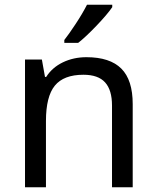

<svg xmlns="http://www.w3.org/2000/svg" viewBox="-20 -786 658 806"><path d="M450.2 0V-342.8Q450.2 -408.2 421.1 -440.2Q392.1 -472.2 330.1 -472.2Q247.6 -472.2 210.2 -426.5Q172.9 -380.9 172.9 -277.8V0H85V-536.1H155.8L168.9 -462.9H173.8Q198.7 -502.4 243.7 -524.2Q288.6 -545.9 342.8 -545.9Q441.4 -545.9 489.3 -498Q537.1 -450.2 537.1 -349.1V0ZM250 -618.2Q268.6 -641.6 297.1 -684.8Q325.7 -728 345.2 -766.1H451.2V-755.9Q429.7 -724.6 384.3 -677.2Q338.9 -629.9 308.1 -606H250Z"/></svg>

Font: NotoSans
Style: Regular
Weight: 400
Designer: Monotype Design team
Foundry: Monotype Imaging Inc.
Version: Version 1.04; ttfautohint (v1.4.1)